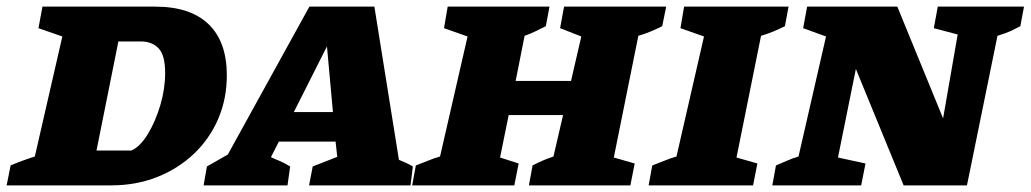

<svg xmlns="http://www.w3.org/2000/svg" viewBox="-44 -559 3108 579"><path d="M424 -539Q530 -539 585 -486Q640 -433 640 -332Q640 -261 614 -200.5Q588 -140 540.5 -95Q493 -50 429.5 -25Q366 0 292 0H-24L-12 -60Q1 -66 21.5 -73.5Q42 -81 61 -87L144 -449L72 -474L84 -539ZM352 -105Q379 -117 402 -155Q425 -193 439.5 -242Q454 -291 454 -339Q454 -393 434 -413.5Q414 -434 381 -434H313L247 -105Z M1159 -77Q1171 -72 1181 -67.5Q1191 -63 1201 -57L1194 0H888L899 -57L973 -86L968 -132H797L773 -85Q788 -78 799.5 -73.5Q811 -69 831 -57L823 0H570L580 -57L643 -93L889 -539H1085ZM842 -221H960L942 -419Z M1199 0 1210 -60Q1229 -67 1247 -74.5Q1265 -82 1283 -87L1366 -449L1295 -474L1306 -539H1613L1602 -480Q1586 -472 1570.5 -464.5Q1555 -457 1538 -451L1511 -315H1678L1709 -449L1645 -474L1657 -539H1965L1953 -480Q1935 -471 1918 -464Q1901 -457 1881 -451L1807 -84L1870 -66L1857 0H1551L1562 -60Q1577 -68 1592 -74.5Q1607 -81 1625 -87L1654 -212H1490L1464 -84L1520 -66L1507 0Z M1912 0 1923 -60Q1942 -67 1960 -74.5Q1978 -82 1996 -87L2079 -449L2008 -474L2019 -539H2334L2323 -480Q2305 -471 2288 -464Q2271 -457 2251 -451L2177 -84L2240 -66L2227 0Z M2784 -539H3044L3033 -480Q3018 -472 3004 -465.5Q2990 -459 2964 -451L2872 0H2681L2537 -351L2483 -84L2566 -66L2553 0H2285L2296 -60Q2313 -67 2328.5 -74Q2344 -81 2364 -87L2447 -449L2378 -474L2390 -539H2662L2800 -202L2844 -455L2772 -474Z"/></svg>

Font: Piazzolla SC ExtraBold
Style: Italic
Weight: 800
Italic angle: -11.3°
Designer: Juan Pablo del Peral
Foundry: Huerta Tipografica
Version: Version 1.330